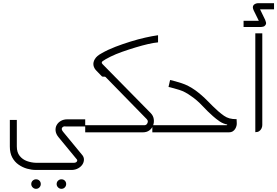

<svg xmlns="http://www.w3.org/2000/svg" viewBox="-20 -834 1748 1210"><path d="M207 356Q195 356 186 347Q177 338 177 326Q177 313 186 304.5Q195 296 207 296Q220 296 228.5 304.5Q237 313 237 326Q237 338 228.5 347Q220 356 207 356ZM367 356Q355 356 346 347Q337 338 337 326Q337 313 346 304.5Q355 296 367 296Q380 296 388.5 304.5Q397 313 397 326Q397 338 388.5 347Q380 356 367 356Z M205 237Q179 237 150.5 229Q122 221 97 203.5Q72 186 57 158Q42 130 42 89V-78H86V89Q86 126 104 148.5Q122 171 149.5 181Q177 191 207 192H440Q458 193 464 184.5Q470 176 463 169L350 32Q333 12 330.5 -8.5Q328 -29 337 -45.5Q346 -62 363.5 -72Q381 -82 404 -82H517V-37H395Q380 -40 372 -30Q364 -20 378 -3L495 139Q509 154 509 171Q509 188 499.5 202.5Q490 217 473 226.5Q456 236 435 237Z M517 0V-45H887Q898 -44 904.5 -51Q911 -58 911.5 -67Q912 -76 905 -83L646 -348Q643 -351 638 -351H628Q624 -351 621 -354L588 -388Q572 -404 569 -423Q566 -442 578 -462Q590 -482 620 -498Q660 -521 707 -539Q754 -557 802.5 -572Q851 -587 895.5 -597Q940 -607 976 -612V-567Q951 -565 914 -556.5Q877 -548 834 -535Q791 -522 750 -507.5Q709 -493 676.5 -477Q644 -461 626 -448Q623 -445 621.5 -440.5Q620 -436 627 -429L931 -120Q946 -104 949 -83.5Q952 -63 945 -44Q938 -25 921.5 -12.5Q905 0 880 0Z M940 0V-45H1406Q1408 -44 1409.5 -45.5Q1411 -47 1413 -49Q1386 -54 1363.5 -69.5Q1341 -85 1322 -102Q1289 -131 1255.5 -167Q1222 -203 1185 -228Q1147 -256 1110 -267.5Q1073 -279 1042 -286L1052 -330Q1083 -323 1125 -309.5Q1167 -296 1211 -265Q1252 -235 1287.5 -198.5Q1323 -162 1354 -134Q1375 -116 1391.5 -104.5Q1408 -93 1426.5 -88Q1445 -83 1471 -83L1472 -62Q1473 -52 1470.5 -41.5Q1468 -31 1462 -21.5Q1456 -12 1446.5 -6Q1437 0 1423 0Z M1515 -664V-703H1611L1579 -768Q1579 -769 1576.5 -774.5Q1574 -780 1573.5 -788Q1573 -796 1579 -803Q1584 -808 1591.5 -811Q1599 -814 1608 -814H1707V-775H1619L1651 -709Q1653 -704 1656 -694Q1659 -684 1652 -675Q1647 -668 1639 -666Q1631 -664 1626 -664Z M1589 -1V-624H1633V-46Q1633 -35 1628 -24.5Q1623 -14 1613.5 -7.5Q1604 -1 1589 -1Z"/></svg>

Font: Mada Light
Style: Regular
Weight: 300
Designer: Khaled Hosny
Version: Version 1.5